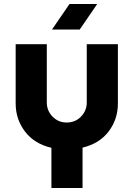

<svg xmlns="http://www.w3.org/2000/svg" viewBox="-20 -733 665 956"><path d="M236 203V3Q151 -17 104.5 -78Q58 -139 58 -218V-513H213V-223Q213 -182 241.5 -152.5Q270 -123 312 -123Q355 -123 383.5 -152.5Q412 -182 412 -223V-513H567V-218Q567 -139 521 -78.5Q475 -18 391 2V203ZM239 -586 326 -713H464L377 -586Z"/></svg>

Font: MuseoModerno
Style: Bold
Weight: 700
Designer: Pablo Cosgaya, Héctor Gatti, Marcela Romero, and the Authors of The MuseoModerno Project.
Foundry: Omnibus-Type Team
Version: Version 1.001